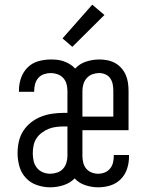

<svg xmlns="http://www.w3.org/2000/svg" viewBox="-20 -792 640 820"><path d="M194 8Q166 8 138 -1.5Q110 -11 90.5 -32Q71 -53 63 -81Q55 -109 55 -138Q55 -163 60.5 -187.5Q66 -212 79.5 -233Q93 -254 113 -269.5Q133 -285 156 -294Q179 -303 204 -306.5Q229 -310 254 -310H268V-404Q268 -419 264 -433.5Q260 -448 250 -459Q240 -470 225.5 -475Q211 -480 197 -480Q182 -480 167.5 -475Q153 -470 143.5 -459Q134 -448 130 -433.5Q126 -419 126 -404Q126 -403 126 -402Q126 -401 126 -400H61Q61 -401 61 -403Q61 -405 61 -407Q61 -434 70 -459.5Q79 -485 98 -504Q117 -523 143.5 -530.5Q170 -538 197 -538Q211 -538 225 -536.5Q239 -535 253 -530Q267 -525 279 -517.5Q291 -510 301 -499Q320 -520 348 -529Q376 -538 405 -538Q422 -538 439.5 -534.5Q457 -531 472 -522.5Q487 -514 498.5 -501Q510 -488 517 -472Q524 -456 526.5 -438.5Q529 -421 529 -404V-236H332V-126Q332 -112 335.5 -97.5Q339 -83 348 -72Q357 -61 371 -55.5Q385 -50 399 -50Q414 -50 427.5 -55.5Q441 -61 450 -72Q459 -83 462.5 -97Q466 -111 466 -126Q466 -127 466 -128Q466 -129 466 -130H531Q531 -128 531 -126.5Q531 -125 531 -123Q531 -96 522.5 -70.5Q514 -45 495.5 -26.5Q477 -8 451.5 0Q426 8 399 8Q372 8 344.5 -1Q317 -10 299 -30Q279 -10 251 -1Q223 8 194 8ZM332 -294H464V-404Q464 -418 461.5 -431.5Q459 -445 451.5 -456.5Q444 -468 431 -474Q418 -480 404 -480Q389 -480 375 -475Q361 -470 351 -459Q341 -448 336.5 -433.5Q332 -419 332 -404ZM194 -50Q209 -50 224 -55Q239 -60 249 -71Q259 -82 263.5 -96.5Q268 -111 268 -126V-252H254Q237 -252 220.5 -250Q204 -248 188.5 -242Q173 -236 159 -225.5Q145 -215 136 -201.5Q127 -188 123.5 -171Q120 -154 120 -138Q120 -121 123.5 -105Q127 -89 137 -76Q147 -63 162.5 -56.5Q178 -50 194 -50ZM289 -592 247 -628 374 -772 426 -728Z"/></svg>

Font: Iosevka Curly Slab LtEx
Style: Regular
Weight: 300
Width: 7
Monospace: yes
Designer: Belleve Invis
Foundry: Belleve Invis
Version: Version 11.1.0; ttfautohint (v1.8.3)